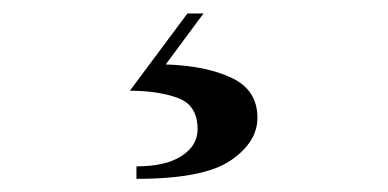

<svg xmlns="http://www.w3.org/2000/svg" viewBox="-20 -24 590 292"><path d="M280.5 172.5Q280.5 136 250.5 125Q220.5 114 177.5 114L265 -3.5H289.5L232 74Q293.5 76 332.5 94.5Q371.5 113 371.5 155Q371.5 192.5 330.5 220.2Q289.5 248 187.5 248V229Q232 229 256.2 213.2Q280.5 197.5 280.5 172.5Z"/></svg>

Font: Bodoni* 11pt Medium
Style: Regular
Weight: 500
Version: Version 2.3